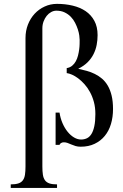

<svg xmlns="http://www.w3.org/2000/svg" viewBox="-20 -738 629 978"><path d="M34.7 219.2V201.2Q58.6 201.2 73.5 196.3Q88.4 191.4 96.4 180.4Q104.5 169.4 107.2 152.1Q109.9 134.8 109.9 109.9V-544.4Q109.9 -581.1 122.3 -612.8Q134.8 -644.5 156.5 -668Q178.2 -691.4 207.5 -704.8Q236.8 -718.3 270.5 -718.3Q313 -718.3 350.6 -709.2Q388.2 -700.2 416.3 -681.2Q444.3 -662.1 460.7 -631.8Q477.1 -601.6 477.1 -559.1Q477.1 -533.7 472.4 -509.3Q467.8 -484.9 456.5 -462.4Q445.3 -439.9 426.3 -420.9Q407.2 -401.9 378.4 -387.7Q400.4 -382.8 421.9 -377Q443.4 -371.1 463.1 -361.3Q482.9 -351.6 499.8 -337.2Q516.6 -322.8 529.1 -301.5Q541.5 -280.3 548.6 -251Q555.7 -221.7 555.7 -182.6Q555.7 -141.6 545.2 -106.4Q534.7 -71.3 513.7 -45.7Q492.7 -20 461.9 -5.4Q431.2 9.3 391.1 9.3Q376.5 9.3 365 5.9Q353.5 2.4 343.5 -2Q333.5 -6.3 324.2 -9.8Q314.9 -13.2 305.2 -13.2Q296.9 -13.2 290.8 -9.3Q284.7 -5.4 283.2 0H263.2V-164.6H283.2Q287.6 -135.3 298.6 -110.1Q309.6 -85 324.5 -66.7Q339.4 -48.3 357.2 -37.8Q375 -27.3 393.1 -27.3Q409.2 -27.3 422.6 -33.7Q436 -40 445.6 -55.2Q455.1 -70.3 460.4 -95.2Q465.8 -120.1 465.8 -157.2Q465.8 -190.4 458.3 -218.5Q450.7 -246.6 438.2 -269.3Q425.8 -292 410.2 -309.3Q394.5 -326.7 378.2 -338.9Q361.8 -351.1 346.7 -357.7Q331.5 -364.3 319.8 -365.7V-391.1Q335.9 -393.6 347.4 -403.1Q358.9 -412.6 366.2 -426Q373.5 -439.5 377.4 -455.1Q381.3 -470.7 383.3 -485.8Q385.3 -501 385.5 -513.9Q385.7 -526.9 385.7 -535.2Q385.7 -543.5 383.8 -557.6Q381.8 -571.8 376.5 -588.4Q371.1 -605 362.5 -621.8Q354 -638.7 340.8 -652.3Q327.6 -666 309.3 -674.8Q291 -683.6 267.1 -683.6Q253.4 -683.6 240.5 -676.5Q227.5 -669.4 217.8 -657.2Q208 -645 201.9 -628.7Q195.8 -612.3 195.8 -593.8V109.9Q195.8 134.8 198.5 152.1Q201.2 169.4 209.2 180.4Q217.3 191.4 231.9 196.3Q246.6 201.2 270.5 201.2V219.2Z"/></svg>

Font: Khmer Busra Bunong
Style: Regular
Weight: 400
Designer: D. Kanjahn
Version: Version 7.100; 2014